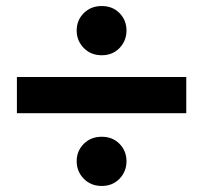

<svg xmlns="http://www.w3.org/2000/svg" viewBox="-20 -624 674 636"><path d="M36 -249H597V-369H36ZM234 -90Q234 -56 257.5 -32Q281 -8 317 -8Q353 -8 376 -32Q399 -56 399 -90Q399 -124 376 -147.5Q353 -171 317 -171Q281 -171 257.5 -147.5Q234 -124 234 -90ZM234 -523Q234 -489 257.5 -465Q281 -441 317 -441Q353 -441 376 -465Q399 -489 399 -523Q399 -557 376 -580.5Q353 -604 317 -604Q281 -604 257.5 -580.5Q234 -557 234 -523Z"/></svg>

Font: Jost-600-Semi-PL
Style: Regular
Weight: 600
Version: Version 3.300; ttfautohint (v0.97) -l 8 -r 50 -G 200 -x 14 -